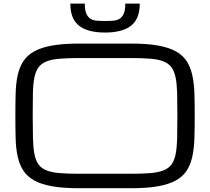

<svg xmlns="http://www.w3.org/2000/svg" viewBox="-20 -1001 1134 1037"><path d="M359.9 -981.4Q359.9 -899.4 406.7 -862.3Q453.6 -825.2 547.4 -825.2Q641.1 -825.2 688 -862.3Q734.9 -899.4 734.9 -981.4H656.7Q656.7 -946.3 648.4 -927.2Q640.1 -908.2 625.5 -899.4Q610.8 -890.6 590.8 -889.2Q570.8 -887.7 547.4 -887.7Q523.9 -887.7 503.9 -889.2Q483.9 -890.6 469.2 -899.4Q454.6 -908.2 446.3 -927.2Q438 -946.3 438 -981.4ZM688.5 -765.6Q774.4 -765.6 833.3 -755.1Q892.1 -744.6 930.2 -723.4Q968.3 -702.1 988.8 -669.9Q1009.3 -637.7 1018.8 -594.2Q1028.3 -550.8 1030 -496.1Q1031.7 -441.4 1031.7 -375Q1031.7 -308.6 1030 -253.9Q1028.3 -199.2 1018.8 -155.8Q1009.3 -112.3 988.8 -80.1Q968.3 -47.9 930.2 -26.6Q892.1 -5.4 833.3 5.1Q774.4 15.6 688.5 15.6H406.2Q320.3 15.6 261.5 5.1Q202.6 -5.4 164.6 -26.6Q126.5 -47.9 105.7 -80.1Q85 -112.3 75.4 -155.8Q65.9 -199.2 64.5 -253.9Q63 -308.6 63 -375Q63 -441.4 64.5 -496.1Q65.9 -550.8 75.4 -594.2Q85 -637.7 105.7 -669.9Q126.5 -702.1 164.6 -723.4Q202.6 -744.6 261.5 -755.1Q320.3 -765.6 406.2 -765.6ZM688.5 -62.5Q750.5 -62.5 793.2 -66.2Q835.9 -69.8 863.8 -81.1Q891.6 -92.3 906.7 -113.3Q921.9 -134.3 928.7 -168.9Q935.5 -203.6 936.8 -254.2Q938 -304.7 938 -375Q938 -445.3 936.8 -495.8Q935.5 -546.4 928.7 -581.1Q921.9 -615.7 906.7 -636.7Q891.6 -657.7 864 -668.9Q836.4 -680.2 793.7 -683.8Q751 -687.5 688.5 -687.5H406.2Q343.8 -687.5 301 -683.8Q258.3 -680.2 230.5 -668.9Q202.6 -657.7 187.5 -636.7Q172.4 -615.7 165.5 -581.1Q158.7 -546.4 157.7 -495.8Q156.7 -445.3 156.7 -375Q156.7 -304.7 158 -254.2Q159.2 -203.6 166 -168.9Q172.9 -134.3 187.7 -113.3Q202.6 -92.3 230.5 -81.1Q258.3 -69.8 301 -66.2Q343.8 -62.5 406.2 -62.5Z"/></svg>

Font: Michroma
Style: Regular
Weight: 400
Version: Version 1.000